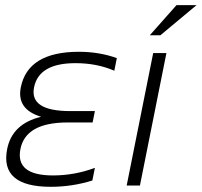

<svg xmlns="http://www.w3.org/2000/svg" viewBox="-20 -718 781 743"><path d="M422.4 -444.3Q355 -473.6 272 -473.6Q130.4 -473.6 111.8 -379.9Q93.3 -288.1 252 -288.1H347.2L338.4 -244.1H241.7Q79.6 -244.1 59.1 -141.6Q38.6 -39.1 185.1 -39.1Q268.1 -39.1 347.2 -68.4L337.4 -19.5Q259.3 4.9 176.3 4.9Q-21.5 4.9 7.8 -141.6Q27.3 -239.3 139.2 -266.1Q43.5 -294.9 60.5 -379.9Q87.9 -517.6 285.6 -517.6Q363.8 -517.6 432.1 -493.2Z M624 -512.7 521.5 0H470.2L572.8 -512.7ZM663.1 -698.2H740.7L600.6 -581.5H559.6Z"/></svg>

Font: Sansation Light
Style: Light Italic
Weight: 300
Designer: Bernd Montag
Version: Version 1.301